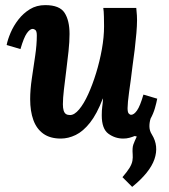

<svg xmlns="http://www.w3.org/2000/svg" viewBox="-20 -531 662 751"><path d="M497 200 459 162Q478 140 487 125Q496 110 498 97.5Q500 85 499 73Q497 47 501.5 34.5Q506 22 515 3L507 1Q497 5 486 8Q475 11 462 11Q430 11 404 -8Q378 -27 378 -80Q378 -100 380 -114Q382 -128 383 -145H382Q359 -85 332 -51Q305 -17 276 -3Q247 11 218 11Q176 11 149.5 -8Q123 -27 110.5 -61.5Q98 -96 98 -143Q98 -180 104.5 -224Q111 -268 117.5 -312Q124 -356 124 -392Q124 -409 118.5 -413.5Q113 -418 108 -418Q97 -418 85 -401Q73 -384 60 -339L6 -355Q10 -376 21.5 -403Q33 -430 52 -454.5Q71 -479 97 -495Q123 -511 157 -511Q213 -511 232.5 -481Q252 -451 252 -398Q252 -368 248 -330.5Q244 -293 239 -254Q234 -215 230 -180.5Q226 -146 226 -123Q226 -108 229 -98.5Q232 -89 238 -85Q244 -81 254 -81Q271 -81 289.5 -103Q308 -125 325 -162.5Q342 -200 356 -245.5Q370 -291 378.5 -338.5Q387 -386 387 -428Q387 -442 386.5 -465Q386 -488 384 -500H513Q515 -479 515.5 -470.5Q516 -462 516 -452Q516 -431 513.5 -401.5Q511 -372 507 -338Q503 -304 498 -270Q495 -243 491.5 -218Q488 -193 485 -171.5Q482 -150 480.5 -133.5Q479 -117 479 -108Q479 -92 483.5 -87Q488 -82 493 -82Q504 -82 516 -99Q528 -116 541 -161L595 -145Q592 -129 586 -108Q580 -87 569 -67Q564 -51 564.5 -35Q565 -19 574 -5Q602 40 584 92Q566 144 497 200Z"/></svg>

Font: Lora Italic
Style: Italic
Weight: 400
Italic angle: -3°
Designer: Olga Karpushina, Alexei Vanyashin (Cyrillic)
Foundry: Cyreal
Version: Version 2.210; ttfautohint (v1.8.1.43-b0c9)